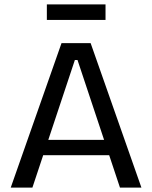

<svg xmlns="http://www.w3.org/2000/svg" viewBox="-20 -857 695 877"><path d="M29 0 261 -660H394L626 0H528L334 -583H322L128 0ZM139 -148V-218H528V-148ZM194 -766V-837H462V-766Z"/></svg>

Font: Bricolage Grotesque 18pt
Style: Regular
Weight: 400
Version: Version 1.001;gftools[0.9.33.dev8+g029e19f]